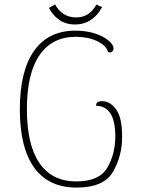

<svg xmlns="http://www.w3.org/2000/svg" viewBox="-20 -839 639 871"><path d="M70 -343Q70 -518 135 -609Q200 -700 322 -700Q370 -700 409.5 -687.5Q449 -675 472 -655.5Q495 -636 495 -619Q495 -611 490 -606Q485 -601 478 -601L470 -603Q462 -633 420.5 -652.5Q379 -672 324 -672Q216 -672 159 -588.5Q102 -505 102 -344Q102 -182 159 -99Q216 -16 326 -16Q430 -16 466.5 -78Q503 -140 503 -220Q503 -292 480 -325.5Q457 -359 416 -359Q415 -380 443 -380Q480 -380 507 -342.5Q534 -305 534 -218Q534 -131 492.5 -59.5Q451 12 327 12Q201 12 135.5 -78Q70 -168 70 -343ZM320 -728Q278 -728 248.5 -749Q219 -770 202 -803L230 -819Q244 -792 268 -776Q292 -760 326 -760Q386 -760 417 -818L443 -807Q425 -771 393.5 -749.5Q362 -728 320 -728Z"/></svg>

Font: Arima Madurai Thin
Style: Regular
Weight: 250
Designer: Joana Correia and Natanael Gama
Foundry: NDISCOVER
Version: Version 1.019; ttfautohint (v1.5) -l 7 -r 28 -G 50 -x 13 -D 